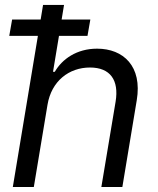

<svg xmlns="http://www.w3.org/2000/svg" viewBox="-20 -747 632 767"><path d="M367.9 -552.6C286.2 -552.6 228 -510.7 198.9 -460.2H191.8L215.6 -603.7H329.5L340.9 -669H226.2L235.8 -727.3H152L142.4 -669H28.4L17 -603.7H131.4L31.2 0H115.1L169.7 -328.1C185.4 -423.3 255.7 -477.3 339.5 -477.3C420.5 -477.3 456 -426.8 441.8 -340.9L384.9 0H468.8L526.3 -346.6C549 -482.2 473 -552.6 367.9 -552.6Z"/></svg>

Font: TID UI
Style: Italic
Weight: 400
Italic angle: -9.39999°
Designer: The TID Project Authors
Foundry: Bakken & Bæck
Version: Version 1.001;hotconv 1.0.109;makeotfexe 2.5.65596